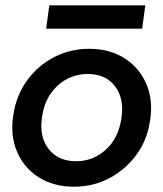

<svg xmlns="http://www.w3.org/2000/svg" viewBox="-20 -692 616 724"><path d="M260 12Q182 12 126 -23.5Q70 -59 44 -120.5Q18 -182 30 -257Q41 -332 82 -388.5Q123 -445 184 -476.5Q245 -508 316 -508Q394 -508 450 -472Q506 -436 532 -375Q558 -314 546 -239Q536 -165 494.5 -108.5Q453 -52 392 -20Q331 12 260 12ZM267 -84Q331 -84 379 -127.5Q427 -171 438 -247Q449 -320 414 -366.5Q379 -413 310 -413Q269 -413 232.5 -394Q196 -375 170.5 -338Q145 -301 138 -247Q128 -175 164 -129.5Q200 -84 267 -84ZM154 -584 166 -672H528L516 -584Z"/></svg>

Font: Host Grotesk Medium
Style: Italic
Weight: 500
Italic angle: -8°
Designer: Doğukan Karapınar based on Poppins by Indian Type Foundry, Jonny Pinhorn
Foundry: Element Type
Version: Version 1.001; ttfautohint (v1.8.4.7-5d5b)